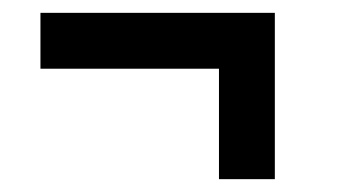

<svg xmlns="http://www.w3.org/2000/svg" viewBox="-20 -366 533 299"><path d="M408 -87H321V-259H43V-346H408Z"/></svg>

Font: Iceberg
Style: Regular
Weight: 400
Designer: Victor Kharyk
Foundry: Cyreal (www.cyreal.org)
Version: Version 1.002